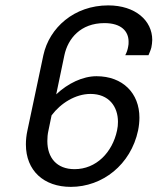

<svg xmlns="http://www.w3.org/2000/svg" viewBox="-20 -687 607 723"><path d="M420.8 -195.8C403.3 -113.3 342.5 -50 260.8 -50C193.3 -50 158.3 -93.3 158.3 -155.8C158.3 -168.3 159.2 -181.7 162.5 -195.8L174.2 -252.5C208.3 -298.3 264.2 -333.3 320.8 -333.3C390 -333.3 424.2 -285.8 424.2 -228.3C424.2 -217.5 423.3 -206.7 420.8 -195.8ZM500 -195.8C503.3 -212.5 505 -228.3 505 -244.2C505 -335.8 442.5 -400 343.3 -400C291.7 -400 235.8 -373.3 191.7 -331.7L222.5 -479.2C235.8 -541.7 283.3 -600 373.3 -600C436.7 -600 464.2 -569.2 464.2 -530C464.2 -523.3 464.2 -517.5 462.5 -510.8C460.8 -500.8 457.5 -490 451.7 -479.2H539.2C543.3 -489.2 547.5 -498.3 550 -508.3C551.7 -517.5 553.3 -527.5 553.3 -536.7C553.3 -609.2 490 -666.7 387.5 -666.7C259.2 -666.7 165.8 -582.5 143.3 -479.2L83.3 -195.8C79.2 -177.5 77.5 -159.2 77.5 -143.3C77.5 -44.2 145 16.7 246.7 16.7C365.8 16.7 472.5 -66.7 500 -195.8Z"/></svg>

Font: BoonHome
Style: Book Oblique
Weight: 400
Italic angle: -12°
Designer: Sungsit Sawaiwan
Foundry: Sungsit Sawaiwan
Version: Version 0.2